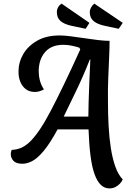

<svg xmlns="http://www.w3.org/2000/svg" viewBox="-20 -887 744 1067"><path d="M588 160Q561 160 540.5 140.5Q520 121 505.5 81Q491 41 483 -21.5Q475 -84 472 -168H300Q256 -87 221 -46Q186 -5 157.5 9Q129 23 105 23Q70 23 55 7Q40 -9 40 -30Q40 -38 41.5 -43.5Q43 -49 45 -54Q73 -55 98.5 -66Q124 -77 149 -102Q174 -127 202 -168.5Q230 -210 262.5 -272Q295 -334 335.5 -418Q376 -502 426 -612L421 -622Q407 -627 382 -632.5Q357 -638 332 -638Q266 -638 231 -598Q196 -558 195 -493Q195 -466 201.5 -440.5Q208 -415 224 -390Q213 -384 200 -380Q187 -376 174 -376Q144 -376 123.5 -391.5Q103 -407 92.5 -433.5Q82 -460 83 -493Q83 -541 109 -586Q135 -631 186 -660.5Q237 -690 312 -690Q336 -690 371.5 -685.5Q407 -681 447 -675Q487 -669 524 -664.5Q561 -660 589 -660Q589 -623 586.5 -569Q584 -515 581.5 -451.5Q579 -388 580 -321Q580 -253 583.5 -187.5Q587 -122 596 -64Q605 -6 621 39Q637 84 662 110Q657 123 645.5 134.5Q634 146 620 153Q606 160 588 160ZM334 -239H471Q471 -269 472.5 -320Q474 -371 476.5 -432.5Q479 -494 482 -556H479Q440 -457 400.5 -376.5Q361 -296 334 -239ZM640 -727 564 -743Q521 -752 500 -770Q479 -788 479 -818Q479 -833 486.5 -846Q494 -859 504 -867L662 -760ZM456 -727 380 -743Q337 -752 316.5 -770Q296 -788 296 -819Q296 -834 303 -846.5Q310 -859 322 -867L477 -760Z"/></svg>

Font: Sansita Swashed Light
Style: Regular
Weight: 400
Version: Version 1.003